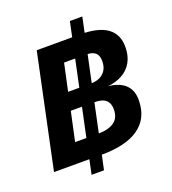

<svg xmlns="http://www.w3.org/2000/svg" viewBox="-158 -923 1014 1132"><g transform="rotate(-20 349.0 -357.0)"><path d="M221 91 411 -805H489L299 91ZM18.4 0 168.4 -710H444.8Q554.8 -710 610.5 -670Q666.2 -630 666.2 -550Q666.2 -494.6 643.6 -454.7Q621 -414.8 579.2 -392.3Q537.4 -369.8 479.6 -365.6L479 -367.6Q553.8 -363.4 593.5 -328.4Q633.2 -293.4 633.2 -231.6Q633.2 -151 594.9 -99.9Q556.6 -48.8 486.3 -24.4Q416 0 319.6 0ZM195.8 -123.6H341.6Q404.4 -123.6 440.5 -148.5Q476.6 -173.4 476.6 -228Q476.6 -266 454.4 -285.9Q432.2 -305.8 379.6 -305.8H235ZM258.4 -416.2H401.6Q431.6 -416.2 456 -427.1Q480.4 -438 495 -460.9Q509.6 -483.8 509.6 -518.6Q509.6 -553.6 491.1 -570Q472.6 -586.4 434 -586.4H295Z"/></g></svg>

Font: Geist
Style: Italic
Weight: 400
Italic angle: -12°
Designer: Basement.studio, Andrés Briganti, Mateo Zaragoza
Foundry: Basement.studio, Vercel, Andrés Briganti, Guido Ferreyra, Mateo Zaragoza
Version: Version 1.500